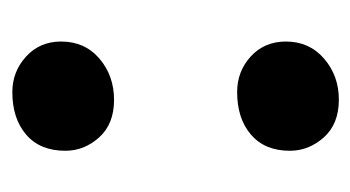

<svg xmlns="http://www.w3.org/2000/svg" viewBox="-152 -422 582 319"><g transform="rotate(90 139.5 -263.0)"><path d="M133.5 -365.5Q99 -365.5 74.2 -388.2Q49.5 -411 49.5 -446.5Q49.5 -485.5 78 -510Q106.5 -534.5 146 -534.5Q186.5 -534.5 208.8 -509.5Q231 -484.5 231 -453Q231 -411.5 204.2 -388.5Q177.5 -365.5 133.5 -365.5ZM133.5 8Q99.5 8 74.5 -14.8Q49.5 -37.5 49.5 -73Q49.5 -112.5 78 -136.8Q106.5 -161 146.5 -161Q186.5 -161 208.8 -136.2Q231 -111.5 231 -80Q231 -38 204.2 -15Q177.5 8 133.5 8Z"/></g></svg>

Font: Merriweather 60pt Black
Style: Regular
Weight: 900
Version: Version 2.100